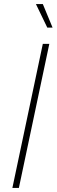

<svg xmlns="http://www.w3.org/2000/svg" viewBox="-20 -926 279 946"><path d="M213 -790H239L191 -906H157ZM41 0H73L223 -710H191Z"/></svg>

Font: Geist Thin
Style: Italic
Weight: 100
Italic angle: -12°
Designer: Basement.studio, Andrés Briganti, Mateo Zaragoza
Foundry: Basement.studio, Vercel, Andrés Briganti, Guido Ferreyra, Mateo Zaragoza
Version: Version 1.500